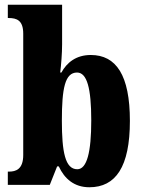

<svg xmlns="http://www.w3.org/2000/svg" viewBox="-20 -780 603 810"><path d="M357 10C468 10 528 -76 528 -270C528 -463 470 -548 363 -548C301 -548 262 -516 239 -474H234C238 -505 242 -556 242 -593V-760H13V-704H16C51 -704 78 -694 78 -638V-126C78 -65 46 -56 18 -56H13V0H190L221 -78H228C252 -26 293 10 357 10ZM306 -66C255 -66 241 -139 241 -271C241 -407 254 -474 305 -474C347 -474 365 -408 365 -272C365 -139 347 -66 306 -66Z"/></svg>

Font: Noto Serif Myanmar ExtraCondensed Black
Style: Regular
Weight: 900
Width: 2
Designer: Ben Mitchell and the Monotype Design Team
Foundry: Monotype Imaging Inc.
Version: Version 2.106